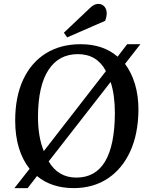

<svg xmlns="http://www.w3.org/2000/svg" viewBox="-20 -952 768 986"><path d="M54 14 132 -85Q96 -130 77 -192.5Q58 -255 58 -333Q58 -455 99 -543Q140 -631 215.5 -678Q291 -725 394 -725Q510 -725 584 -661L633 -725H701L622 -624Q655 -580 673 -520.5Q691 -461 691 -388Q690 -265 649 -175Q608 -85 533.5 -35.5Q459 14 358 14Q245 14 170 -48L122 14ZM205 -176 524 -587Q478 -674 380 -674Q282 -674 229 -593Q176 -512 175 -354Q175 -248 205 -176ZM372 -40Q568 -40 570 -370Q570 -465 548 -531L230 -123Q279 -40 372 -40ZM440 -909Q452 -921 462.5 -926.5Q473 -932 485 -932Q504 -932 516 -918.5Q528 -905 528 -884Q528 -866 520 -845L325 -760L308 -784Z"/></svg>

Font: Literata 36pt Medium
Style: Italic
Weight: 500
Italic angle: -2°
Designer: Latin by Veronika Burian and Jose Scaglione. Greek by Irene Vlachou. Cyrillic by Vera Evstafieva
Foundry: TypeTogether
Version: Version 3.002